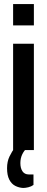

<svg xmlns="http://www.w3.org/2000/svg" viewBox="-20 -744 234 952"><path d="M45 -618V-724H148V-618ZM45 0V-527H148V0ZM95 188Q74 187 55.5 177.5Q37 168 26 146.5Q15 125 15 90Q15 57 27 32Q39 7 54 -12H112V-8Q99 3 90 22Q81 41 81 65Q81 90 91.5 105.5Q102 121 123 121H146V173Q135 181 120.5 184.5Q106 188 95 188Z"/></svg>

Font: Archivo ExtraCondensed SemiBold
Style: Regular
Weight: 600
Width: 2
Designer: Hector Gatti
Foundry: Omnibus-Type
Version: Version 2.001